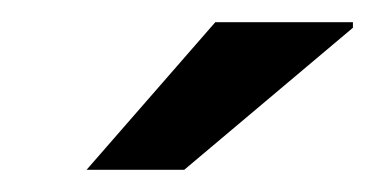

<svg xmlns="http://www.w3.org/2000/svg" viewBox="-20 -744 338 173"><path d="M58 -591 174 -724H298V-719L146 -591Z"/></svg>

Font: Archivo Expanded
Style: Italic
Weight: 400
Width: 7
Italic angle: -10°
Designer: Hector Gatti
Foundry: Omnibus-Type
Version: Version 2.001